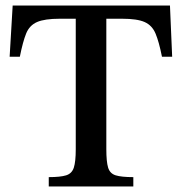

<svg xmlns="http://www.w3.org/2000/svg" viewBox="-20 -677 661 697"><path d="M464 0H157V-34Q199 -34 220 -40.5Q241 -47 248 -68.5Q255 -90 255 -135V-609H197Q142 -609 114.5 -597Q87 -585 75 -555.5Q63 -526 52 -471H15L26 -657H597L605 -471H568Q557 -526 544.5 -555.5Q532 -585 505 -597Q478 -609 423 -609H366V-135Q366 -90 372.5 -68.5Q379 -47 400 -40.5Q421 -34 464 -34Z"/></svg>

Font: STIX Two Text Medium
Style: Regular
Weight: 500
Designer: Ross Mills, John Hudson & Paul Hanslow, Tiro Typeworks Ltd; with prior portions MicroPress Inc., and Coen Hoffman.
Foundry: Tiro Typeworks Ltd
Version: Version 2.13 b171